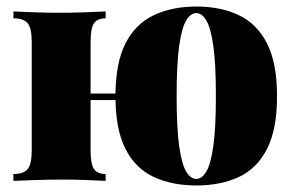

<svg xmlns="http://www.w3.org/2000/svg" viewBox="-20 -553 898 587"><path d="M580 -533Q655 -533 710.5 -506.5Q766 -480 796.5 -420Q827 -360 827 -259Q827 -158 796.5 -98Q766 -38 710.5 -12Q655 14 580 14Q506 14 450 -12Q394 -38 363.5 -98Q333 -158 333 -259Q333 -360 363.5 -420Q394 -480 450 -506.5Q506 -533 580 -533ZM303 -518V-497Q278 -497 267.5 -482Q257 -467 257 -425V-93Q257 -51 267.5 -36Q278 -21 303 -21V0Q284 -1 247 -2.5Q210 -4 171 -4Q129 -4 86 -2.5Q43 -1 21 0V-21Q52 -21 64.5 -36Q77 -51 77 -93V-425Q77 -467 64.5 -482Q52 -497 21 -497V-518Q41 -517 82 -515.5Q123 -514 161 -514Q203 -514 243 -515.5Q283 -517 303 -518ZM405 -267V-247H206V-267ZM580 -513Q563 -513 549.5 -491Q536 -469 528 -414Q520 -359 520 -259Q520 -160 528 -105Q536 -50 549.5 -28Q563 -6 580 -6Q597 -6 610.5 -28Q624 -50 632 -105Q640 -160 640 -259Q640 -359 632 -414Q624 -469 610.5 -491Q597 -513 580 -513Z"/></svg>

Font: Playfair Display Black
Style: Regular
Weight: 900
Designer: Claus Eggers Sørensen
Foundry: Claus Eggers Sørensen
Version: Version 1.203